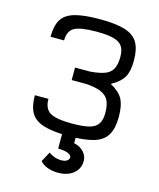

<svg xmlns="http://www.w3.org/2000/svg" viewBox="-124 -720 849 1025"><g transform="rotate(15 300.0 -207.0)"><path d="M300 14Q213 14 162 -1.5Q111 -17 90 -52.5Q69 -88 69 -150H144Q144 -96 177.5 -75.5Q211 -55 300 -55Q360 -55 394 -64Q428 -73 442.5 -95Q457 -117 457 -154Q457 -198 444.5 -223.5Q432 -249 402 -262Q372 -275 320 -279H238V-348H320Q372 -352 402 -363.5Q432 -375 444.5 -400Q457 -425 457 -465Q457 -503 442.5 -524Q428 -545 394 -554Q360 -563 300 -563Q211 -563 177.5 -544Q144 -525 144 -473H69Q69 -534 90 -568.5Q111 -603 162 -617.5Q213 -632 300 -632Q388 -632 438.5 -616.5Q489 -601 510.5 -565Q532 -529 532 -465Q532 -406 513.5 -373.5Q495 -341 445 -313Q495 -286 513.5 -251.5Q532 -217 532 -154Q532 -91 510.5 -54Q489 -17 438.5 -1.5Q388 14 300 14ZM294 218Q264 218 236.5 208Q209 198 195 180L225 125Q236 135 255 142Q274 149 294 149Q314 149 325.5 141.5Q337 134 337 122Q337 109 316.5 101Q296 93 263 93V-5H338V43Q371 50 391.5 72Q412 94 412 122Q412 165 379.5 191.5Q347 218 294 218Z"/></g></svg>

Font: Victor Mono
Style: Regular
Weight: 400
Monospace: yes
Designer: Rune Bjørnerås
Version: Version 1.561;gftools[0.9.30]